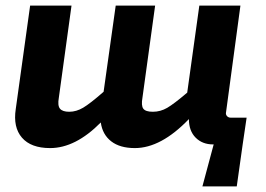

<svg xmlns="http://www.w3.org/2000/svg" viewBox="-20 -513 945 682"><path d="M842 0 821 149H699L739 0H737Q699 0 675 -24Q651 -48 651 -90Q552 13 459 13Q406 13 375 -11Q344 -35 338 -78Q248 13 158 13Q90 13 58 -24Q26 -61 36 -126L87 -493H234L189 -166Q184 -138 193 -127Q202 -116 226 -116Q251 -116 275.5 -130.5Q300 -145 348 -187L391 -493H531L486 -166Q481 -138 489 -127Q497 -116 523 -116Q550 -116 574 -130Q598 -144 645 -184L688 -493H834L783 -115Q781 -107 786 -101Q791 -95 800 -95H856Z"/></svg>

Font: Exo 2.0
Style: Bold Italic
Weight: 700
Italic angle: -8°
Designer: Natanael Gama
Version: Version 1.001;PS 001.001;hotconv 1.0.70;makeotf.lib2.5.58329